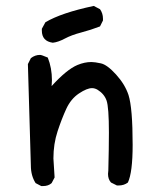

<svg xmlns="http://www.w3.org/2000/svg" viewBox="-20 -631 540 647"><path d="M125 -4H119L100 -14Q84 -39 84 -73L74 -415L84 -435Q98 -446 115 -446Q120 -446 141 -437Q155 -402 155 -361L154 -341Q205 -397 241 -412Q265 -422 288 -422Q299 -422 320 -417.5Q341 -413 371 -380Q401 -347 413 -311Q427 -267 427 -143Q427 -50 411 -16Q398 -6 380 -6H374L354 -16Q344 -27 344 -45L345 -56Q347 -132 347 -184Q347 -270 339 -292.5Q331 -315 308 -329Q299 -334 290 -334Q273 -334 246 -316Q219 -298 203.5 -264.5Q188 -231 174 -188.5Q160 -146 160 -97L164 -33L154 -14Q143 -4 125 -4ZM158 -487Q121 -492 121 -528V-534L133 -556Q187 -588 296 -611L317 -600Q327 -586 327 -568V-562L317 -542Q286 -530 253.5 -521.5Q221 -513 198.5 -501Q176 -489 158 -487Z"/></svg>

Font: Xiaolai SC
Style: Regular
Weight: 400
Designer: Nozomi Seto 瀬戸のぞみ
Version: Version 3.11;December 4, 2020;FontCreator 13.0.0.2613 64-bit